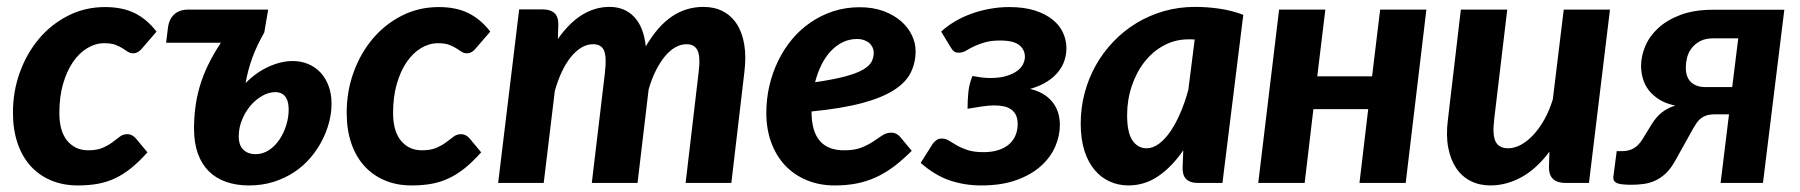

<svg xmlns="http://www.w3.org/2000/svg" viewBox="-20 -544 5354 571"><path d="M418.5 -91Q393.5 -63 370.2 -44.2Q347 -25.5 322.8 -14Q298.5 -2.5 271.5 2.5Q244.5 7.5 212 7.5Q167 7.5 131.2 -7.8Q95.5 -23 70.2 -51.2Q45 -79.5 31.8 -119.5Q18.5 -159.5 18.5 -209Q18.5 -272 39 -328.8Q59.5 -385.5 96 -428.8Q132.5 -472 182.8 -497.5Q233 -523 292.5 -523Q344 -523 380.5 -505Q417 -487 445.5 -450L401 -398.5Q396.5 -393 390 -389.2Q383.5 -385.5 376 -385.5Q367 -385.5 360 -390.2Q353 -395 344.2 -400.5Q335.5 -406 323 -410.8Q310.5 -415.5 290 -415.5Q264 -415.5 239.8 -401Q215.5 -386.5 197 -359.5Q178.5 -332.5 167.5 -294.2Q156.5 -256 156.5 -208Q156.5 -153.5 180.2 -125.2Q204 -97 242 -97Q268.5 -97 285.5 -104.5Q302.5 -112 314.5 -121Q326.5 -130 336.2 -137.5Q346 -145 359 -145Q366 -145 372.2 -141.8Q378.5 -138.5 383.5 -133L418.5 -91Z M480 -465.5Q483.5 -488 498.8 -501.8Q514 -515.5 540.5 -515.5H777.5L766 -447.5Q755 -428 746.2 -409.8Q737.5 -391.5 730.8 -373.2Q724 -355 719 -336.2Q714 -317.5 710.5 -297Q742 -329 779.2 -345.8Q816.5 -362.5 850.5 -362.5Q875 -362.5 896.2 -353.8Q917.5 -345 933 -328.5Q948.5 -312 957.2 -288.5Q966 -265 966 -235.5Q966 -209 958.8 -180.8Q951.5 -152.5 937.5 -125.5Q923.5 -98.5 902.8 -74.2Q882 -50 854.8 -32Q827.5 -14 793.8 -3.2Q760 7.5 720.5 7.5Q683 7.5 652.8 -3Q622.5 -13.5 601.2 -34.5Q580 -55.5 568.5 -87.2Q557 -119 557 -162Q557 -192.5 560.8 -223Q564.5 -253.5 573.5 -285Q582.5 -316.5 598 -349Q613.5 -381.5 637 -417H474ZM739.5 -85.5Q761.5 -85.5 779.8 -97.5Q798 -109.5 811 -128.8Q824 -148 831.2 -171.5Q838.5 -195 838.5 -218Q838.5 -228 836.8 -237.2Q835 -246.5 830.5 -253.8Q826 -261 818.2 -265.5Q810.5 -270 798.5 -270Q779.5 -270 760 -259Q740.5 -248 725 -229.8Q709.5 -211.5 699.8 -187.8Q690 -164 690 -138.5Q690 -111.5 704 -98.5Q718 -85.5 739.5 -85.5Z M1411 -91Q1386 -63 1362.8 -44.2Q1339.5 -25.5 1315.2 -14Q1291 -2.5 1264 2.5Q1237 7.5 1204.5 7.5Q1159.5 7.5 1123.8 -7.8Q1088 -23 1062.8 -51.2Q1037.5 -79.5 1024.2 -119.5Q1011 -159.5 1011 -209Q1011 -272 1031.5 -328.8Q1052 -385.5 1088.5 -428.8Q1125 -472 1175.2 -497.5Q1225.5 -523 1285 -523Q1336.5 -523 1373 -505Q1409.5 -487 1438 -450L1393.5 -398.5Q1389 -393 1382.5 -389.2Q1376 -385.5 1368.5 -385.5Q1359.5 -385.5 1352.5 -390.2Q1345.5 -395 1336.8 -400.5Q1328 -406 1315.5 -410.8Q1303 -415.5 1282.5 -415.5Q1256.5 -415.5 1232.2 -401Q1208 -386.5 1189.5 -359.5Q1171 -332.5 1160 -294.2Q1149 -256 1149 -208Q1149 -153.5 1172.8 -125.2Q1196.5 -97 1234.5 -97Q1261 -97 1278 -104.5Q1295 -112 1307 -121Q1319 -130 1328.8 -137.5Q1338.5 -145 1351.5 -145Q1358.5 -145 1364.8 -141.8Q1371 -138.5 1376 -133L1411 -91Z M1461.5 0 1524 -516H1595Q1616.5 -516 1628.5 -505.5Q1640.5 -495 1640.5 -472L1639 -428Q1673 -476.5 1711.5 -500Q1750 -523.5 1792.5 -523.5Q1838 -523.5 1866.2 -493.5Q1894.5 -463.5 1900.5 -406Q1936 -466.5 1978.2 -495Q2020.5 -523.5 2072 -523.5Q2104.5 -523.5 2129.8 -510.5Q2155 -497.5 2171.2 -472.5Q2187.5 -447.5 2193.5 -411Q2199.5 -374.5 2193.5 -327.5L2155 0H2019L2057.5 -327.5Q2063.5 -374 2054.8 -393.2Q2046 -412.5 2022 -412.5Q2004.5 -412.5 1988.2 -403.2Q1972 -394 1957.5 -376.5Q1943 -359 1930.5 -334.2Q1918 -309.5 1909 -278L1876 0H1740L1779 -327.5Q1784.5 -374 1776.5 -393.2Q1768.5 -412.5 1744 -412.5Q1726 -412.5 1709.5 -402.8Q1693 -393 1678.2 -375Q1663.5 -357 1651.2 -331.2Q1639 -305.5 1630 -273.5L1597 0Z M2703 -392.5Q2703 -358 2689 -329Q2675 -300 2640 -277Q2605 -254 2545 -237.8Q2485 -221.5 2393.5 -212.5V-211.5Q2393.5 -97 2490 -97Q2522 -97 2542.2 -105.2Q2562.5 -113.5 2577 -123.2Q2591.5 -133 2603.8 -141.2Q2616 -149.5 2632 -149.5Q2639 -149.5 2645.2 -146.2Q2651.5 -143 2656.5 -137.5L2691.5 -95.5Q2664.5 -68.5 2639 -49.2Q2613.5 -30 2586 -17.2Q2558.5 -4.5 2528.5 1.5Q2498.5 7.5 2462.5 7.5Q2417 7.5 2379.5 -8Q2342 -23.5 2315.2 -51.8Q2288.5 -80 2273.8 -119.8Q2259 -159.5 2259 -208.5Q2259 -249.5 2268 -288.5Q2277 -327.5 2294 -362.5Q2311 -397.5 2335.2 -426.8Q2359.5 -456 2390.5 -477.2Q2421.5 -498.5 2458.2 -510.5Q2495 -522.5 2536.5 -522.5Q2577 -522.5 2608.2 -510.8Q2639.5 -499 2660.5 -480.2Q2681.5 -461.5 2692.2 -438.5Q2703 -415.5 2703 -392.5ZM2528.5 -428Q2506.5 -428 2487 -418.8Q2467.5 -409.5 2451.5 -392.8Q2435.5 -376 2423.5 -352.2Q2411.5 -328.5 2404 -299.5Q2459.5 -307.5 2493.8 -316.8Q2528 -326 2546.8 -337Q2565.5 -348 2572 -360.5Q2578.5 -373 2578.5 -387.5Q2578.5 -394.5 2575.5 -401.8Q2572.5 -409 2566.5 -414.8Q2560.5 -420.5 2551 -424.2Q2541.5 -428 2528.5 -428Z M2779 -450Q2795.5 -465.5 2817.8 -479Q2840 -492.5 2866.2 -502.2Q2892.5 -512 2922 -517.5Q2951.5 -523 2981.5 -523Q3025.5 -523 3057.5 -512.8Q3089.5 -502.5 3110.5 -485.5Q3131.5 -468.5 3141.5 -446.5Q3151.5 -424.5 3151.5 -400.5Q3151.5 -382.5 3145.8 -364.5Q3140 -346.5 3127.2 -330.5Q3114.5 -314.5 3093.8 -301.2Q3073 -288 3043.5 -279.5Q3086 -269.5 3109 -241.8Q3132 -214 3132 -172Q3132 -140.5 3118.5 -108.8Q3105 -77 3076.5 -51Q3048 -25 3003.8 -8.8Q2959.5 7.5 2898 7.5Q2849.5 7.5 2805.2 -7.2Q2761 -22 2718 -59.5L2753 -115Q2757 -121.5 2764.2 -126.8Q2771.5 -132 2780 -132Q2792 -132 2802.2 -125.8Q2812.5 -119.5 2825.5 -111.8Q2838.5 -104 2857.2 -97.8Q2876 -91.5 2905 -91.5Q2930.5 -91.5 2949.5 -97.8Q2968.5 -104 2981.2 -115.2Q2994 -126.5 3000.2 -141.8Q3006.5 -157 3006.5 -174.5Q3006.5 -190.5 3001.5 -201.2Q2996.5 -212 2987.2 -218.5Q2978 -225 2965 -227.8Q2952 -230.5 2936.5 -230.5Q2921 -230.5 2898.8 -227.2Q2876.5 -224 2857.5 -220.5Q2857.5 -246 2859.8 -269.5Q2862 -293 2872 -318Q2885.5 -315.5 2898.5 -313.8Q2911.5 -312 2925 -312Q2953 -312 2972.8 -318Q2992.5 -324 3004.8 -333Q3017 -342 3022.5 -353.2Q3028 -364.5 3028 -375Q3028 -396.5 3011 -410Q2994 -423.5 2954.5 -423.5Q2928 -423.5 2909.5 -418.2Q2891 -413 2877.5 -406.5Q2864 -400 2854.5 -394.2Q2845 -388.5 2836 -387.5Q2827.5 -386.5 2821 -389Q2814.5 -391.5 2807.5 -403L2779 -450Z M3615.5 0H3542Q3529 0 3520.2 -3.5Q3511.5 -7 3506.2 -13Q3501 -19 3499 -27Q3497 -35 3497 -44.5L3499 -97Q3466 -48.5 3425.2 -20.5Q3384.5 7.5 3335.5 7.5Q3307 7.5 3281.2 -3.8Q3255.5 -15 3236 -37.8Q3216.5 -60.5 3205.2 -95.2Q3194 -130 3194 -176.5Q3194 -223 3205.5 -266.8Q3217 -310.5 3238.5 -349Q3260 -387.5 3290.8 -419.8Q3321.5 -452 3359.2 -475Q3397 -498 3441.2 -510.8Q3485.5 -523.5 3534.5 -523.5Q3570.5 -523.5 3606.5 -518.2Q3642.5 -513 3677.5 -500ZM3390 -103Q3408.5 -103 3426.8 -116.5Q3445 -130 3461 -153.5Q3477 -177 3490.5 -208.5Q3504 -240 3514 -276.5L3533 -426.5Q3528 -427 3523.5 -427Q3519 -427 3515 -427Q3475 -427 3441.5 -409Q3408 -391 3383.8 -360Q3359.5 -329 3345.8 -288Q3332 -247 3332 -201.5Q3332 -149.5 3348 -126.2Q3364 -103 3390 -103Z M4222 -515.5 4160.5 0H4023L4049 -219.5H3886L3860 0H3722L3784 -515.5H3921.5L3897.5 -317H4060.5L4084.5 -515.5Z M4462.5 -515.5 4423.5 -188Q4418 -141.5 4428.2 -122.2Q4438.5 -103 4465.5 -103Q4483.5 -103 4502.8 -113.2Q4522 -123.5 4539.8 -142.5Q4557.5 -161.5 4572.8 -188.5Q4588 -215.5 4598 -248.5L4630.5 -515.5H4768L4705.5 0H4635.5Q4586.5 0 4586.5 -46.5L4588 -93Q4550 -42 4505 -17.2Q4460 7.5 4412.5 7.5Q4380 7.5 4354 -5.5Q4328 -18.5 4311 -43.5Q4294 -68.5 4287 -104.8Q4280 -141 4286 -188L4324.5 -515.5Z M5223 0H5097L5122 -204H5076Q5062.5 -203.5 5053.5 -200.2Q5044.5 -197 5037.8 -191.5Q5031 -186 5026 -178.8Q5021 -171.5 5016 -163L4962 -66Q4949 -42.5 4933.8 -28.2Q4918.5 -14 4901.8 -6.5Q4885 1 4867.2 3.2Q4849.5 5.5 4831.5 5.5Q4800 5.5 4788.5 0.5Q4777 -4.5 4778 -18L4788 -94.5H4804.5Q4823.5 -94.5 4837.8 -102.5Q4852 -110.5 4863.5 -128L4893 -176Q4906 -197 4922.8 -210Q4939.5 -223 4962 -230Q4933.5 -236 4914.2 -248.2Q4895 -260.5 4883 -276.2Q4871 -292 4865.8 -310.5Q4860.5 -329 4860.5 -348Q4860.5 -377 4873 -406.8Q4885.5 -436.5 4911.5 -460.5Q4937.5 -484.5 4978 -499.8Q5018.5 -515 5074.5 -515H5286.5ZM4993.5 -344Q4993.5 -314 5009.2 -299.5Q5025 -285 5052 -285H5131.5L5149.5 -430H5075.5Q5051.5 -430 5035.8 -421.5Q5020 -413 5010.5 -400.2Q5001 -387.5 4997.2 -372.2Q4993.5 -357 4993.5 -344Z"/></svg>

Font: Lato Heavy
Style: Italic
Weight: 800
Italic angle: -7°
Designer: Lukasz Dziedzic
Foundry: tyPoland Lukasz Dziedzic
Version: Version 2.007; 2014-02-27